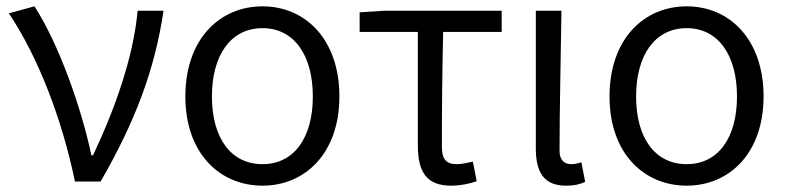

<svg xmlns="http://www.w3.org/2000/svg" viewBox="-20 -574 2487 607"><path d="M217 0H298C407 -189 469 -352 497 -540H415C402 -392 341 -224 274 -83H269C237 -234 166 -435 89 -554L8 -532C101 -393 176 -198 217 0Z M810 13C944 13 1053 -89 1053 -269C1053 -451 944 -554 810 -554C675 -554 566 -451 566 -269C566 -89 675 13 810 13ZM810 -55C709 -55 650 -139 650 -269C650 -399 709 -485 810 -485C910 -485 969 -399 969 -269C969 -139 910 -55 810 -55Z M1406 13C1437 13 1467 6 1487 -1L1475 -63C1457 -59 1440 -55 1423 -55C1392 -55 1377 -70 1377 -109C1377 -224 1378 -347 1381 -473H1566V-540H1194L1117 -535V-473H1301V-115C1301 -31 1328 13 1406 13Z M1769 13C1797 13 1815 8 1830 1L1818 -61C1806 -57 1796 -55 1786 -55C1764 -55 1749 -68 1749 -97C1749 -234 1753 -391 1755 -540H1674V-104C1674 -28 1701 13 1769 13Z M2151 13C2285 13 2394 -89 2394 -269C2394 -451 2285 -554 2151 -554C2016 -554 1907 -451 1907 -269C1907 -89 2016 13 2151 13ZM2151 -55C2050 -55 1991 -139 1991 -269C1991 -399 2050 -485 2151 -485C2251 -485 2310 -399 2310 -269C2310 -139 2251 -55 2151 -55Z"/></svg>

Font: Genne Gothic Normal
Style: Regular
Weight: 350
Designer: Ryoko NISHIZUKA (kana & ideographs); Paul D. Hunt (Latin, Greek & Cyrillic); Wenlong ZHANG (bopomofo); Sandoll Communica
Foundry: Adobe Systems Incorporated
Version: Version 1.004;PS 1.004;hotconv 16.6.51;makeotf.lib2.5.65220